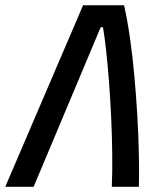

<svg xmlns="http://www.w3.org/2000/svg" viewBox="-28 -714 634 734"><path d="M-7.8 0 289.6 -693.8H446.3Q459 -637.7 469 -567.9Q479 -498 485.8 -421.9Q492.7 -345.7 497.1 -269.8Q501.5 -193.8 502.9 -124.5Q504.4 -55.2 502.9 0H399.4Q401.9 -54.2 401.1 -121.6Q400.4 -189 397.2 -260.3Q394 -331.5 388.9 -398.9Q383.8 -466.3 377.7 -521.2Q371.6 -576.2 365.7 -609.9H356.9L100.6 0Z"/></svg>

Font: Cascadia Mono
Style: Italic
Weight: 400
Italic angle: -10°
Monospace: yes
Designer: Aaron Bell
Foundry: Saja Typeworks
Version: Version 2404.023; ttfautohint (v1.8.4)